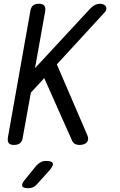

<svg xmlns="http://www.w3.org/2000/svg" viewBox="-20 -760 640 1020"><path d="M101 -30Q98 -9 86.5 0.5Q75 10 54.5 10Q34 10 26.5 0.5Q19 -9 22 -30L141 -700Q144 -721 155 -730.5Q166 -740 186.5 -740Q207 -740 215 -730.5Q223 -721 220 -700L166 -398L460 -715Q473 -728 485 -734Q497 -740 510 -740Q519 -740 528 -737Q537 -734 541.5 -727.5Q546 -721 545 -711.5Q544 -702 532 -690L282 -418L443 -44Q449 -31 448 -20.5Q447 -10 441 -3.5Q435 3 425 6.5Q415 10 403 10Q387 10 376.5 3.5Q366 -3 361 -17L215 -345L144 -268ZM113 194 172 121Q184 108 196.5 101.5Q209 95 225 95Q256 95 260.5 107.5Q265 120 242 146L178 217Q168 229 156 234.5Q144 240 130 240Q102 240 98 228Q94 216 113 194Z"/></svg>

Font: Maple Mono Light
Style: Italic
Weight: 300
Italic angle: -10°
Monospace: yes
Designer: subframe7536
Version: Version 7.000